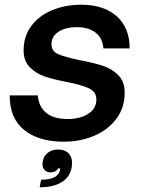

<svg xmlns="http://www.w3.org/2000/svg" viewBox="-20 -589 609 813"><path d="M21 -185H140Q144 -137 176 -111Q208 -85 266 -85Q319 -85 353.5 -107Q388 -129 388 -168Q388 -200 356.5 -215Q325 -230 262 -242Q205 -253 168.5 -265.5Q132 -278 106 -304.5Q80 -331 80 -376Q80 -435 112.5 -479Q145 -523 201 -546Q257 -569 324 -569Q420 -569 474.5 -520Q529 -471 529 -384H418Q414 -429 384 -451.5Q354 -474 306 -474Q257 -474 227.5 -454.5Q198 -435 198 -401Q198 -372 227 -359.5Q256 -347 319 -334Q377 -323 415.5 -310.5Q454 -298 481 -270.5Q508 -243 508 -197Q508 -134 473.5 -87Q439 -40 380 -14.5Q321 11 249 11Q145 11 83 -38Q21 -87 21 -185ZM154 172Q221 172 233 136Q235 128 235 124H226Q222 132 213.5 136.5Q205 141 194 141Q179 141 169.5 131.5Q160 122 160 106Q160 79 178.5 61.5Q197 44 226 44Q254 44 269.5 59.5Q285 75 285 100Q285 150 249 177Q213 204 148 204Z"/></svg>

Font: Open Sauce One SemiBold Italic
Style: Regular
Weight: 600
Italic angle: -10°
Designer: Alfredo Marco Pradil
Foundry: Creative Sauce Fz LLC
Version: Version 1.477